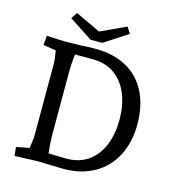

<svg xmlns="http://www.w3.org/2000/svg" viewBox="-126 -989 1016 1103"><g transform="rotate(15 382.0 -438.0)"><path d="M56 -47 133 -62Q142 -114 142 -140V-566Q142 -593 133 -642L57 -654L62 -710Q155 -705 177 -705Q208 -705 262 -707Q304 -710 350 -710Q460 -710 538 -666.5Q616 -623 656 -542Q696 -461 696 -352Q696 -247 654.5 -166Q613 -85 535 -40.5Q457 4 350 4Q324 4 274 2Q222 0 197 0Q174 0 61 5ZM246 -60Q321 -57 350 -57Q430 -57 483.5 -96Q537 -135 563.5 -201.5Q590 -268 590 -352Q590 -435 563.5 -502Q537 -569 483 -608.5Q429 -648 350 -648H246Q239 -594 239 -536V-170Q239 -123 246 -60ZM345 -811 496 -881 520 -844 380 -753H310L171 -844L196 -881Z"/></g></svg>

Font: Andada Pro Medium
Style: Regular
Weight: 500
Designer: Carolina Giovagnoli
Foundry: Huerta Tipografica
Version: Version 3.005; ttfautohint (v1.8.4)